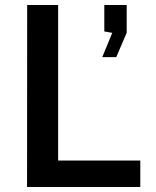

<svg xmlns="http://www.w3.org/2000/svg" viewBox="-20 -743 618 763"><path d="M87.5 0 88 -723H211V-105H537.5V0ZM386.5 -516 426 -612.5 394.5 -618V-723H483.5V-613L442 -516Z"/></svg>

Font: Public Sans Thin SemiBold
Style: Regular
Weight: 600
Version: Version 2.001